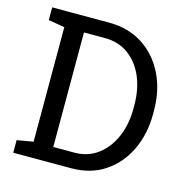

<svg xmlns="http://www.w3.org/2000/svg" viewBox="-105 -809 872 907"><g transform="rotate(15 331.0 -355.5)"><path d="M39.6 0V-61.5L119.1 -75.2V-635.3L39.6 -648.9V-710.9H119.1H317.9Q412.1 -710.9 482.4 -666Q552.2 -621.1 591.3 -542.5Q630.4 -463.9 630.4 -362.8V-347.7Q630.4 -249 592.8 -170.4Q555.2 -91.3 486.1 -45.7Q417 0 322.8 0ZM215.3 -75.2H317.9Q385.3 -75.2 433.6 -112.3Q481.9 -148.9 508.1 -210.7Q534.2 -272.5 534.2 -347.7V-363.8Q534.2 -441.4 508.3 -502.9Q481.9 -564 433.6 -599.6Q385.3 -635.3 317.9 -635.3H215.3Z"/></g></svg>

Font: Hanuman
Style: Regular
Weight: 400
Designer: Danh Hong
Foundry: Danh Hong
Version: Version 9.000